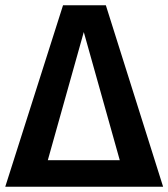

<svg xmlns="http://www.w3.org/2000/svg" viewBox="-25 -711 641 731"><path d="M596 0H-5L215 -691H378ZM431 -101 294 -589 157 -101Z"/></svg>

Font: Trujillo Medium
Style: Regular
Weight: 500
Designer: Fira Sans original fonts by bBox Type GmbH, Carrois Corporate GbR, & Edenspiekermann AG / Changes by Cristiano Sobral
Foundry: Fira Sans original fonts by bBox Type GmbH, Carrois Corporate GbR, & Edenspiekermann AG / Changes by Cristiano Sobral
Version: Version 4.301;October 17, 2021;FontCreator 14.0.0.2814 64-bi